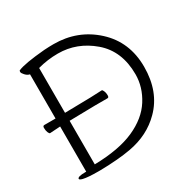

<svg xmlns="http://www.w3.org/2000/svg" viewBox="-159 -873 1045 1042"><g transform="rotate(-30 364.0 -352.0)"><path d="M46 -303Q41 -303 36 -315Q31 -327 31 -344Q31 -357 41 -357H111V-634L107 -635Q95 -638 83 -651Q71 -664 71 -672Q71 -680 75 -681Q117 -699 244 -710Q277 -712 303 -712Q454 -712 561 -614Q668 -516 668 -360Q668 -204 574 -110Q495 -30 373 -8Q296 6 183 8H169Q104 8 75 1Q56 -4 56 -10Q56 -24 106 -24H111V-307L47 -303ZM413 -354Q419 -342 419 -324Q419 -311 410 -311H332L171 -308V-35Q324 -38 419.5 -80.5Q515 -123 561 -195.5Q607 -268 607 -348Q607 -494 512 -575Q417 -656 298 -656Q233 -656 171 -639V-358L331 -361Q346 -361 403 -364H404Q409 -364 413 -354Z"/></g></svg>

Font: Moon Stars Kai T Light
Style: Regular
Weight: 300
Designer: GuiWonder
Version: Version 1.101